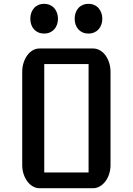

<svg xmlns="http://www.w3.org/2000/svg" viewBox="-20 -997 703 1017"><path d="M97.7 -616.2Q97.7 -642.1 105 -664.8Q112.3 -687.5 124.8 -704.3Q137.2 -721.2 153.8 -730.7Q170.4 -740.2 189.5 -740.2H472.7Q491.7 -740.2 508.8 -730.7Q525.9 -721.2 538.3 -704.3Q550.8 -687.5 558.1 -664.8Q565.4 -642.1 565.4 -616.2V-123Q565.4 -97.7 558.1 -75.2Q550.8 -52.7 538.1 -36.1Q525.4 -19.5 508.5 -9.8Q491.7 0 472.7 0H189.5Q170.4 0 153.8 -9.8Q137.2 -19.5 124.8 -36.1Q112.3 -52.7 105 -75.2Q97.7 -97.7 97.7 -123ZM449.2 -83.5V-657.7H214.4V-83.5ZM449.2 -819.3Q431.2 -819.3 417.5 -825.4Q403.8 -831.5 394.5 -842Q385.3 -852.5 380.4 -866.9Q375.5 -881.3 375.5 -897.9Q375.5 -914.1 380.4 -928.5Q385.3 -942.9 394.5 -953.6Q403.8 -964.4 417.5 -970.5Q431.2 -976.6 449.2 -976.6Q465.8 -976.6 479.5 -970.5Q493.2 -964.4 502.4 -953.6Q511.7 -942.9 516.8 -928.5Q522 -914.1 522 -897.9Q522 -881.3 516.8 -866.9Q511.7 -852.5 502.4 -842Q493.2 -831.5 479.5 -825.4Q465.8 -819.3 449.2 -819.3ZM214.4 -819.3Q196.3 -819.3 182.6 -825.4Q168.9 -831.5 159.7 -842Q150.4 -852.5 145.5 -866.9Q140.6 -881.3 140.6 -897.9Q140.6 -914.1 145.5 -928.5Q150.4 -942.9 159.7 -953.6Q168.9 -964.4 182.6 -970.5Q196.3 -976.6 214.4 -976.6Q231 -976.6 244.6 -970.5Q258.3 -964.4 267.6 -953.6Q276.9 -942.9 282 -928.5Q287.1 -914.1 287.1 -897.9Q287.1 -881.3 282 -866.9Q276.9 -852.5 267.6 -842Q258.3 -831.5 244.6 -825.4Q231 -819.3 214.4 -819.3Z"/></svg>

Font: Atomic Age
Style: Regular
Weight: 400
Designer: James Grieshaber
Foundry: James Grieshaber
Version: Version 1.008; ttfautohint (v1.4.1) -l 6 -r 46 -G 0 -x 0 -H 